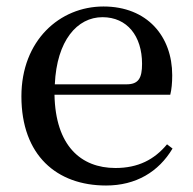

<svg xmlns="http://www.w3.org/2000/svg" viewBox="-20 -557 594 592"><path d="M307 15C399 15 469 -27 512 -99L495 -112C456 -65 406 -39 336 -39C229 -39 151 -108 148 -265H505C509 -281 511 -301 511 -325C511 -445 434 -537 299 -537C164 -537 46 -432 46 -260C46 -78 155 15 307 15ZM149 -297C155 -432 218 -504 296 -504C372 -504 418 -446 418 -360C418 -316 407 -297 370 -297Z"/></svg>

Font: Noto Serif CJK SC Medium
Style: Regular
Weight: 500
Designer: Ryoko NISHIZUKA 西塚涼子 (kana & ideographs); Frank Grießhammer (Latin, Greek & Cyrillic); Wenlong ZHANG 张文龙 (bopomofo); San
Foundry: Adobe
Version: Version 2.001;hotconv 1.1.0;makeotfexe 2.6.0